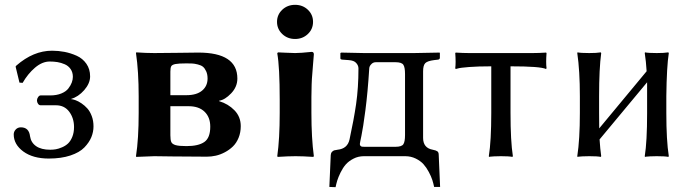

<svg xmlns="http://www.w3.org/2000/svg" viewBox="-20 -650 2905 799"><path d="M187 -394C198.4 -394 209.1 -393.2 219 -391.6C228.9 -390 239 -387 249.3 -382.6C259.5 -378.2 267.7 -371.5 273.9 -362.5C280.1 -353.6 283.2 -342.8 283.2 -330.1C283.2 -322.6 281.7 -314.9 278.8 -306.9C275.9 -298.9 271.2 -290.6 264.6 -282C258.1 -273.4 248.3 -266.4 235.1 -261C221.9 -255.6 206.5 -252.9 189 -252.9H148.9C145.3 -252.9 141.9 -250.7 138.7 -246.1C135.4 -241.5 133.8 -236.8 133.8 -231.9C133.8 -227.1 135.3 -222.5 138.2 -218.3C141.1 -214 144.7 -211.9 148.9 -211.9H212.9C236.3 -211.9 254.7 -203 268.1 -185.1C281.4 -167.2 288.1 -145.8 288.1 -121.1C288.1 -105.8 285.6 -92.2 280.8 -80.3C275.9 -68.4 269.9 -59.2 262.9 -52.7C255.9 -46.2 247.6 -40.9 238 -36.9C228.4 -32.8 219.8 -30.1 212.2 -28.8C204.5 -27.5 196.8 -26.9 189 -26.9C164.2 -26.9 144.7 -31.8 130.4 -41.7C116 -51.7 107.6 -65.4 105 -83C102.1 -107.7 89.4 -120.1 66.9 -120.1C58.1 -120.1 50.9 -117.1 45.4 -111.1C39.9 -105.1 37.1 -98.3 37.1 -90.8C37.1 -62.8 50.5 -39.1 77.1 -19.5C103.8 0 139.2 9.8 183.1 9.8C217.6 9.8 247.6 5.5 272.9 -2.9C298.3 -11.4 317.7 -22.5 331.1 -36.4C344.4 -50.2 354.1 -64.5 360.1 -79.1C366.1 -93.8 369.1 -108.7 369.1 -124C369.1 -139.6 366.7 -154 361.8 -167C356.9 -180 350.8 -190.6 343.5 -198.7C336.2 -206.9 328 -213.9 319.1 -220C310.1 -226 302 -230.3 294.7 -232.9C287.4 -235.5 280.8 -237.1 274.9 -237.8C295.7 -244 314.3 -256.4 330.6 -275.1C346.8 -293.9 355 -312.8 355 -332C355 -352.2 349.9 -369.7 339.6 -384.5C329.3 -399.3 315.8 -410.5 299.1 -418C282.3 -425.5 265.5 -430.8 248.5 -434.1C231.6 -437.3 214.4 -439 196.8 -439C144.7 -439 95.1 -418.3 47.9 -377L44.9 -373L61 -306.2L74.2 -305.2C88.5 -330.2 105.7 -351.3 125.7 -368.4C145.8 -385.5 166.2 -394 187 -394Z M689 -253.9V-352.1C689 -363.1 690.3 -370.7 692.9 -374.8C695.5 -378.8 701.2 -381.8 710 -383.5C718.8 -385.3 734 -386.2 755.9 -386.2C766 -386.2 774.1 -386.1 780.3 -385.7C786.5 -385.4 794.1 -384.1 803.2 -381.8C812.3 -379.6 819.4 -376.4 824.5 -372.3C829.5 -368.2 834 -362 837.9 -353.5C841.8 -345.1 843.8 -335 843.8 -323.2C843.8 -302.4 836.2 -285.6 821 -272.9C805.9 -260.3 784.2 -253.9 755.9 -253.9ZM689 -208H765.1C793.5 -208 815.5 -200.4 831.3 -185.1C847.1 -169.8 855 -149.1 855 -123C855 -91.8 846.8 -70.5 830.3 -59.1C813.9 -47.7 789.1 -42 755.9 -42C735 -42 720 -43.4 710.7 -46.1C701.4 -48.9 695.5 -53.1 692.9 -58.8C690.3 -64.5 689 -73.9 689 -86.9ZM622.1 0C625.7 0 650.9 0.3 697.8 1C744.6 1.6 792.3 2 840.8 2C853.2 2 865.6 0.6 878.2 -2.2C890.7 -5 903.2 -9.7 915.8 -16.4C928.3 -23 939.5 -31.1 949.2 -40.5C959 -50 966.9 -62 972.9 -76.7C978.9 -91.3 981.9 -107.4 981.9 -125C981.9 -151 973.2 -173 955.8 -190.9C938.4 -208.8 917.2 -221.5 892.1 -229V-231C908 -233.2 924.6 -243.4 941.9 -261.5C959.1 -279.5 967.8 -300.1 967.8 -323.2C967.8 -395.2 913.6 -431.2 805.2 -431.2C795.1 -431.2 768.7 -430.8 726.1 -430.2C683.4 -429.5 648.8 -429.2 622.1 -429.2C598.6 -429.2 573.6 -430.2 546.9 -432.1L545.9 -429.2C553.4 -378.1 557.1 -318 557.1 -249V-180.2C557.1 -108.6 553.4 -48.5 545.9 0L546.9 2.9Z M1144 -234.9V-180.2C1144 -107.6 1140.6 -47.5 1133.8 0L1135.7 2.9C1165.7 1 1190.4 0 1210 0C1229.5 0 1254.1 1 1283.7 2.9L1286.1 0C1279.3 -50.1 1275.9 -110.2 1275.9 -180.2V-246.1C1275.9 -263.7 1276.2 -281.2 1276.9 -298.6C1277.5 -316 1278.3 -329.4 1279.3 -338.9L1282.7 -382.3L1286.1 -423.8C1286.1 -430.7 1283 -434.1 1276.9 -434.1C1245.3 -430.8 1222.3 -429.2 1208 -429.2C1197.9 -429.2 1184.4 -429.7 1167.5 -430.7C1150.6 -431.6 1140.3 -432.1 1136.7 -432.1L1133.8 -428.2C1140.6 -390.8 1144 -326.3 1144 -234.9ZM1132.8 -559.1C1132.8 -539.2 1140.1 -522.4 1154.5 -508.5C1169 -494.7 1186.8 -487.8 1208 -487.8C1228.8 -487.8 1246.5 -494.6 1261 -508.3C1275.5 -522 1282.7 -538.9 1282.7 -559.1C1282.7 -578.9 1275.6 -595.7 1261.2 -609.4C1246.9 -623 1229.2 -629.9 1208 -629.9C1186.8 -629.9 1169 -623 1154.5 -609.4C1140.1 -595.7 1132.8 -578.9 1132.8 -559.1Z M1477.5 -50.8C1477.5 -53.1 1479.7 -64.5 1484.1 -85.2C1488.5 -105.9 1494 -141 1500.5 -190.4C1507 -239.9 1512.4 -298.2 1516.6 -365.2C1516.6 -367.5 1517.3 -370.4 1518.6 -373.8C1519.9 -377.2 1522.8 -380.9 1527.3 -385C1531.9 -389.1 1537.6 -391.1 1544.4 -391.1H1625.5C1642.7 -391.1 1653.7 -387.6 1658.4 -380.6C1663.2 -373.6 1665.5 -360.7 1665.5 -341.8V-87.9C1665.5 -69.3 1663.2 -56.6 1658.4 -49.6C1653.7 -42.6 1642.7 -39.1 1625.5 -39.1H1496.6C1492.4 -39.1 1489.1 -39.2 1486.8 -39.6C1484.5 -39.9 1482.4 -40.9 1480.5 -42.7C1478.5 -44.5 1477.5 -47.2 1477.5 -50.8ZM1494.6 0H1666.5C1682.1 0 1696.6 3.3 1710 9.8C1723.3 16.3 1734.1 24.2 1742.4 33.4C1750.7 42.7 1758.1 53.5 1764.6 65.9C1771.2 78.3 1776 89.4 1779.1 99.1C1782.1 108.9 1784.7 118.5 1786.6 127.9H1811.5L1805.7 -5.9C1805.7 -12.7 1803.8 -17.5 1800 -20.3C1796.3 -23 1789.9 -25.2 1780.8 -26.9C1754.1 -31.7 1740.7 -48.2 1740.7 -76.2V-353C1740.7 -370 1743.8 -381.4 1750 -387.5C1756.2 -393.5 1768.4 -397.6 1786.6 -399.9L1803.7 -401.9C1805.3 -402.2 1806.9 -403 1808.3 -404.3C1809.8 -405.6 1810.5 -407.2 1810.5 -409.2V-429.2L1809.6 -431.2L1703.6 -429.2H1494.6C1483.2 -429.2 1451.7 -429.9 1399.9 -431.2L1396.5 -429.2V-407.2C1396.5 -404.3 1398.9 -402.5 1403.8 -401.9L1430.7 -399.9C1446 -398.9 1456.5 -394.9 1462.4 -387.7C1468.6 -380.9 1471.7 -373.4 1471.7 -365.2C1471.7 -311.5 1468.4 -262 1461.9 -216.8C1455.7 -174.2 1446.6 -125.2 1434.6 -69.8C1429 -44.1 1412.4 -29.8 1384.8 -26.9C1378.9 -26.2 1374.3 -25.4 1371.1 -24.4C1367.8 -23.4 1364.7 -21.3 1361.6 -18.1C1358.5 -14.8 1356.8 -10.4 1356.4 -4.9L1350.6 127.9L1376.5 128.9C1378.4 119.5 1380.8 110.2 1383.5 101.1C1386.3 92 1390.9 80.9 1397.2 67.9C1403.6 54.9 1410.8 43.7 1418.9 34.4C1427.1 25.1 1437.7 17.1 1450.9 10.3C1464.1 3.4 1478.7 0 1494.6 0Z M2024.4 -374V-180.2C2024.4 -102.4 2021 -42.3 2014.2 0L2015.1 2.9L2019.5 2C2022.5 1.6 2028.1 1.2 2036.4 0.7C2044.7 0.2 2054 0 2064.5 0C2087.2 0 2103.2 1 2112.3 2.9L2114.3 0C2107.7 -42.3 2104.5 -102.4 2104.5 -180.2V-374C2187.5 -374 2236.8 -370.3 2252.4 -362.8L2254.4 -366.2C2252.4 -381.2 2252.4 -402.2 2254.4 -429.2L2252.4 -431.2C2232.3 -429.9 2213.9 -429.2 2197.3 -429.2H1931.2C1914.9 -429.2 1896.6 -429.9 1876.5 -431.2L1874.5 -429.2C1876.5 -402.2 1876.5 -381.2 1874.5 -366.2L1876.5 -362.8L1885.7 -365.2C1891.9 -367.2 1907.3 -369.1 1931.9 -371.1C1956.5 -373 1987.3 -374 2024.4 -374Z M2473.1 -250C2473.1 -326.5 2476.1 -386.2 2481.9 -429.2L2480 -432.1L2475.6 -431.6C2472.7 -431 2467.2 -430.4 2459.2 -429.9C2451.3 -429.4 2442.2 -429.2 2432.1 -429.2C2408.7 -429.2 2392.4 -430.2 2383.3 -432.1L2382.3 -429.2C2389.5 -380.4 2393.1 -320.3 2393.1 -249V-180.2C2393.1 -106.3 2389.5 -46.2 2382.3 0L2383.3 2.9L2387.7 2C2390.6 1.6 2396.2 1.2 2404.3 0.7C2412.4 0.2 2421.7 0 2432.1 0C2454.9 0 2470.9 1 2480 2.9L2481.9 0C2479 -20.5 2476.7 -43.8 2475.1 -69.8L2672.9 -307.6V-250V-179.2C2672.9 -99.8 2669.6 -40 2663.1 0L2664.1 2.9L2668.5 2C2671.4 1.6 2676.9 1.2 2685.1 0.7C2693.2 0.2 2702.5 0 2712.9 0C2735.7 0 2751.8 1 2761.2 2.9L2763.2 0C2756.3 -44.3 2752.9 -104 2752.9 -179.2V-250C2753.9 -332 2757.3 -391.8 2763.2 -429.2L2761.2 -432.1L2756.8 -431.6C2753.9 -431 2748.4 -430.4 2740.2 -429.9C2732.1 -429.4 2723 -429.2 2712.9 -429.2C2689.5 -429.2 2673.2 -430.2 2664.1 -432.1L2663.1 -429.2C2666.7 -406.1 2669.3 -380.9 2670.9 -353.5L2473.6 -115.7C2473.3 -128.7 2473.1 -150.2 2473.1 -180.2Z"/></svg>

Font: Linux Biolinum G
Style: Bold
Weight: 700
Designer: Philipp H. Poll
Foundry: Philipp H. Poll
Version: Version 1.1.0